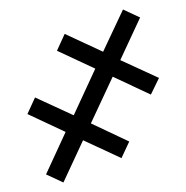

<svg xmlns="http://www.w3.org/2000/svg" viewBox="-48 -677 705 727"><g transform="rotate(-5 304.5 -313.5)"><path d="M445.8 -629.9 507.8 -594.2 418.9 -439.9 559.1 -359.9 522.9 -299.8 384.8 -379.9 287.1 -210.9 425.8 -129.9 391.1 -69.8 252 -149.9 164.1 2.9 101.1 -33.2 189 -187 50.8 -267.1 85 -327.1 225.1 -247.1 321.8 -416 183.1 -496.1 217.8 -557.1 356.9 -477.1Z"/></g></svg>

Font: Wonky
Style: Regular
Weight: 400
Designer: Monotype Design Team
Foundry: Monotype Imaging Inc.
Version: Version 3.000